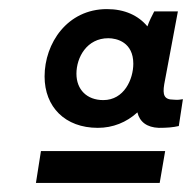

<svg xmlns="http://www.w3.org/2000/svg" viewBox="-20 -725 422 422"><path d="M59 -323H331L343 -393H70ZM329 -444C347 -444 360 -445 373 -448L382 -507C376 -506 371 -505 361 -506C341 -506 337 -516 341 -540L371 -700H319C314 -690 308 -679 304 -667C284 -691 254 -705 215 -705C128 -705 78 -630 78 -557C78 -490 123 -444 195 -444C228 -444 258 -456 282 -478C287 -457 303 -445 329 -444ZM218 -641C237 -641 273 -632 273 -585C273 -551 253 -505 207 -505C171 -505 148 -528 148 -563C148 -599 171 -641 218 -641Z"/></svg>

Font: Fixel Display 20240404 Medium
Style: Italic
Weight: 500
Italic angle: -10°
Designer: AlfaBravo + MacPaw
Foundry: Kyrylo Tkachov, Marchela Mozhyna, Serhii Makarenko, Maria Weinstein, Zakhar Kryvoshyya
Version: Version 1.211;Glyphs 3.2 (3225)